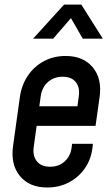

<svg xmlns="http://www.w3.org/2000/svg" viewBox="-20 -800 485 832"><path d="M185 12.5Q107.5 12.5 66.5 -37Q25.5 -86.5 36.5 -167L66 -378.5Q73.5 -432 101 -472.5Q128.5 -513 170.8 -535.2Q213 -557.5 264.5 -557.5Q341 -557.5 382 -508.2Q423 -459 411.5 -378.5L394 -254.5H124L135.5 -339.5H315.5L321.5 -383.5Q327 -421.5 308.2 -444.5Q289.5 -467.5 251.5 -467.5Q213.5 -467.5 187.8 -444.5Q162 -421.5 156.5 -383.5L126 -162Q121 -124.5 139.8 -101Q158.5 -77.5 197 -77.5Q235.5 -77.5 261 -101.2Q286.5 -125 290.5 -162L292.5 -177H382.5L381.5 -167Q376.5 -113 349.2 -72.8Q322 -32.5 279.2 -10Q236.5 12.5 185 12.5ZM123.5 -632.5 257.5 -780H332.5L425.5 -632.5H338.5L287.5 -721.5L210.5 -632.5Z"/></svg>

Font: Mohave Light Medium
Style: Italic
Weight: 500
Italic angle: -8°
Version: Version 2.003